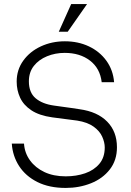

<svg xmlns="http://www.w3.org/2000/svg" viewBox="-20 -914 646 944"><path d="M330 -894H408L313 -758H269ZM303 10Q222 10 164 -19Q106 -48 74 -97.5Q42 -147 38 -208H98Q101 -162 127.5 -125.5Q154 -89 198.5 -68Q243 -47 303 -47Q355 -47 398.5 -62Q442 -77 468.5 -108.5Q495 -140 495 -189Q495 -214 482.5 -242Q470 -270 440 -291.5Q410 -313 360 -321Q329 -325 298.5 -329Q268 -333 237 -337Q173 -346 134.5 -371.5Q96 -397 79 -433.5Q62 -470 62 -513Q62 -571 94.5 -616Q127 -661 181 -686Q235 -711 299 -711Q364 -711 417 -686Q470 -661 503 -615.5Q536 -570 541 -510H480Q472 -578 422.5 -616Q373 -654 298 -654Q252 -654 211.5 -637.5Q171 -621 146.5 -590Q122 -559 122 -514Q122 -459 155 -431Q188 -403 245 -395Q261 -393 284.5 -389.5Q308 -386 331.5 -383Q355 -380 371 -377Q459 -365 507 -316Q555 -267 555 -190Q555 -126 520 -81Q485 -36 427.5 -13Q370 10 303 10Z"/></svg>

Font: Haskoy Light
Style: Regular
Weight: 300
Designer: Ertekin Erdin
Foundry: Ertekin Erdin
Version: Version 2.000; ttfautohint (v1.8.4.7-5d5b)